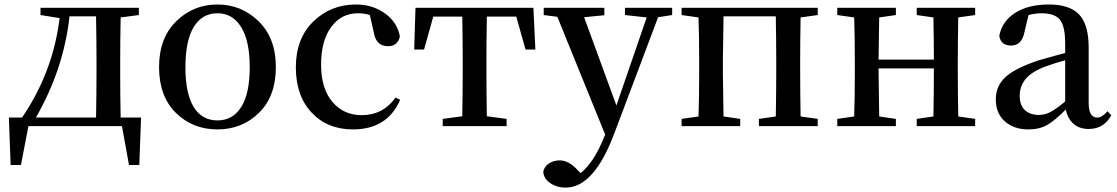

<svg xmlns="http://www.w3.org/2000/svg" viewBox="-20 -561 4970 854"><path d="M139.6 -38.1H407.2Q409.2 -149.4 409.2 -232.4V-293.9Q409.2 -377 407.2 -488.3H289.1Q263.7 -253.9 139.6 -38.1ZM516.6 -38.1H607.4L599.6 172.9H553.7L522.5 0H106.4L73.2 172.9H27.3L19.5 -38.1H78.1Q215.8 -240.2 245.1 -480.5L160.2 -494.1V-526.4H597.7V-494.1L516.6 -483.4Q514.6 -372.1 514.6 -293.9V-232.4Q514.6 -149.4 516.6 -38.1Z M947.3 14.6Q836.9 14.6 762.2 -59.1Q687.5 -132.8 687.5 -262.7Q687.5 -391.6 763.7 -466.3Q839.8 -541 947.3 -541Q1053.7 -541 1130.4 -466.3Q1207 -391.6 1207 -262.7Q1207 -132.8 1131.8 -59.1Q1056.6 14.6 947.3 14.6ZM947.3 -25.4Q1015.6 -25.4 1053.2 -85.4Q1090.8 -145.5 1090.8 -261.7Q1090.8 -378.9 1052.7 -440.4Q1014.6 -502 947.3 -502Q878.9 -502 841.8 -440.9Q804.7 -379.9 804.7 -261.7Q804.7 -145.5 841.3 -85.4Q877.9 -25.4 947.3 -25.4Z M1739.3 -127 1759.8 -117.2Q1703.1 14.6 1549.8 14.6Q1436.5 14.6 1366.2 -60.1Q1295.9 -134.8 1295.9 -261.7Q1295.9 -389.6 1373.5 -465.3Q1451.2 -541 1563.5 -541Q1637.7 -541 1692.9 -501Q1748 -460.9 1758.8 -398.4Q1748 -355.5 1706.1 -355.5Q1652.3 -355.5 1642.6 -417L1625 -494.1Q1601.6 -502 1572.3 -502Q1498 -502 1453.1 -440.9Q1408.2 -379.9 1408.2 -273.4Q1408.2 -168 1458 -108.4Q1507.8 -48.8 1588.9 -48.8Q1683.6 -48.8 1739.3 -127Z M2276.4 -487.3H2145.5Q2143.6 -376 2143.6 -293.9V-232.4Q2143.6 -155.3 2145.5 -43.9L2233.4 -32.2V0H1949.2V-32.2L2036.1 -43.9Q2038.1 -155.3 2038.1 -232.4V-293.9Q2038.1 -376 2036.1 -487.3H1907.2L1866.2 -340.8H1822.3L1828.1 -526.4H2352.5L2361.3 -340.8H2317.4Z M2969.7 -526.4V-494.1L2907.2 -484.4L2713.9 28.3Q2623 273.4 2496.1 273.4Q2456.1 273.4 2426.8 252.9Q2397.5 232.4 2396.5 202.1Q2401.4 178.7 2422.4 165.5Q2443.4 152.3 2469.7 152.3Q2510.7 152.3 2551.8 198.2L2562.5 209Q2623 161.1 2668.9 43.9L2671.9 38.1L2459 -486.3L2398.4 -494.1V-526.4H2668V-493.2L2578.1 -484.4L2721.7 -91.8L2856.4 -483.4L2759.8 -494.1V-526.4Z M3617.2 -494.1 3541 -483.4Q3539.1 -372.1 3539.1 -293.9V-232.4Q3539.1 -154.3 3541 -43L3617.2 -32.2V0H3355.5V-32.2L3430.7 -43Q3432.6 -154.3 3432.6 -232.4V-293.9Q3432.6 -377 3430.7 -488.3H3198.2Q3195.3 -321.3 3195.3 -293.9V-232.4Q3195.3 -210 3198.2 -43L3272.5 -32.2V0H3011.7V-32.2L3086.9 -43Q3089.8 -127 3089.8 -232.4V-293.9Q3089.8 -400.4 3086.9 -483.4L3011.7 -494.1V-526.4H3617.2Z M4317.4 -494.1 4242.2 -483.4Q4240.2 -372.1 4240.2 -293.9V-232.4Q4240.2 -154.3 4242.2 -43L4317.4 -32.2V0H4057.6V-32.2L4131.8 -43Q4133.8 -154.3 4133.8 -256.8H3887.7Q3887.7 -210 3890.6 -43L3964.8 -32.2V0H3704.1V-32.2L3779.3 -43Q3782.2 -127 3782.2 -232.4V-293.9Q3782.2 -400.4 3779.3 -483.4L3704.1 -494.1V-526.4H3964.8V-494.1L3890.6 -483.4Q3887.7 -322.3 3887.7 -295.9H4133.8Q4133.8 -376 4131.8 -483.4L4057.6 -494.1V-526.4H4317.4Z M4717.8 -109.4V-293Q4673.8 -281.2 4626 -263.7Q4564.5 -239.3 4540 -207.5Q4515.6 -175.8 4515.6 -134.8Q4515.6 -92.8 4538.6 -71.3Q4561.5 -49.8 4600.6 -49.8Q4627 -49.8 4650.9 -62Q4674.8 -74.2 4717.8 -109.4ZM4906.2 -66.4 4922.9 -47.9Q4889.6 12.7 4822.3 12.7Q4781.2 12.7 4754.9 -10.3Q4728.5 -33.2 4720.7 -74.2Q4672.9 -25.4 4638.2 -5.4Q4603.5 14.6 4553.7 14.6Q4490.2 14.6 4449.7 -21Q4409.2 -56.6 4409.2 -119.1Q4409.2 -176.8 4450.2 -216.3Q4491.2 -255.9 4597.7 -292Q4697.3 -320.3 4717.8 -325.2V-366.2Q4717.8 -445.3 4694.3 -473.6Q4670.9 -502 4613.3 -502Q4585 -502 4554.7 -494.1L4537.1 -419.9Q4525.4 -358.4 4477.5 -358.4Q4430.7 -358.4 4424.8 -402.3Q4437.5 -466.8 4495.6 -503.9Q4553.7 -541 4645.5 -541Q4738.3 -541 4780.3 -496.1Q4822.3 -451.2 4822.3 -349.6V-103.5Q4822.3 -38.1 4860.4 -38.1Q4881.8 -38.1 4906.2 -66.4Z"/></svg>

Font: GenYoMin TW TTF SemiBold
Style: Regular
Weight: 600
Version: Version 1.300